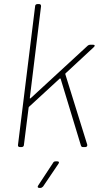

<svg xmlns="http://www.w3.org/2000/svg" viewBox="-20 -720 507 940"><path d="M77 0H86C92 0 97 -4 97 -10L120 -192C120 -194 121 -196 122 -197L272 -335C274 -337 276 -336 277 -334L376 -8C378 -2 381 0 386 0H398C404 0 409 -5 407 -12L300 -356C299 -358 300 -360 301 -361L439 -489C446 -495 445 -501 436 -501H421C417 -501 412 -499 409 -496L130 -239C128 -237 125 -238 126 -241L181 -690C181 -696 178 -700 172 -700H163C157 -700 152 -696 152 -690L68 -10C67 -4 71 0 77 0ZM172 200H178C183 200 187 197 191 193L266 82C271 75 269 70 261 70H252C247 70 242 72 240 77L167 188C162 195 165 200 172 200Z"/></svg>

Font: Barlow Thin
Style: Italic
Weight: 250
Italic angle: -7°
Designer: Jeremy Tribby
Foundry: Tribby Type
Version: Version 1.422;hotconv 1.0.109;makeotfexe 2.5.65596